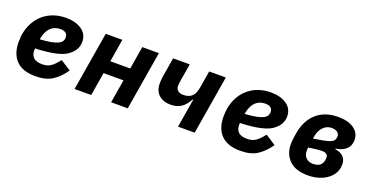

<svg xmlns="http://www.w3.org/2000/svg" viewBox="-28 -1050 3055 1585"><g transform="rotate(20 1500.0 -258.0)"><path d="M56 -208Q56 -303 94 -375.5Q132 -448 200.5 -488Q269 -528 360 -528Q442 -528 496 -491Q550 -454 550 -386Q550 -311 476 -260.5Q402 -210 202 -203Q201 -195 201 -186Q201 -144 225 -122Q249 -100 300 -100Q343 -100 372.5 -118.5Q402 -137 442 -188L533 -129Q486 -61 429 -24.5Q372 12 281 12Q169 12 112.5 -45.5Q56 -103 56 -208ZM215 -301 212 -287Q298 -292 341 -305.5Q384 -319 396.5 -335.5Q409 -352 409 -373Q409 -398 393 -411.5Q377 -425 345 -425Q296 -425 262.5 -395Q229 -365 215 -301Z M709 -516H855L822 -316H997L1030 -516H1176L1090 0H944L978 -205H803L769 0H623Z M1574 -252H1569Q1539 -197 1501.5 -173Q1464 -149 1410 -149Q1345 -149 1306.5 -184.5Q1268 -220 1268 -284Q1268 -315 1273 -348L1301 -516H1447L1422 -367Q1417 -337 1417 -316Q1417 -290 1434 -275.5Q1451 -261 1482 -261Q1513 -261 1535.5 -271.5Q1558 -282 1572 -304.5Q1586 -327 1592 -362L1618 -516H1764L1678 0H1532Z M1856 -208Q1856 -303 1894 -375.5Q1932 -448 2000.5 -488Q2069 -528 2160 -528Q2242 -528 2296 -491Q2350 -454 2350 -386Q2350 -311 2276 -260.5Q2202 -210 2002 -203Q2001 -195 2001 -186Q2001 -144 2025 -122Q2049 -100 2100 -100Q2143 -100 2172.5 -118.5Q2202 -137 2242 -188L2333 -129Q2286 -61 2229 -24.5Q2172 12 2081 12Q1969 12 1912.5 -45.5Q1856 -103 1856 -208ZM2015 -301 2012 -287Q2098 -292 2141 -305.5Q2184 -319 2196.5 -335.5Q2209 -352 2209 -373Q2209 -398 2193 -411.5Q2177 -425 2145 -425Q2096 -425 2062.5 -395Q2029 -365 2015 -301Z M2456 -184Q2456 -222 2467 -283Q2480 -360 2517 -415Q2554 -470 2612.5 -499Q2671 -528 2748 -528Q2837 -528 2888 -491.5Q2939 -455 2939 -394Q2939 -343 2907 -313Q2875 -283 2816 -274L2815 -269Q2862 -263 2887.5 -237.5Q2913 -212 2913 -169Q2913 -115 2881 -74Q2849 -33 2795 -10.5Q2741 12 2675 12Q2567 12 2511.5 -42Q2456 -96 2456 -184ZM2769 -156Q2771 -168 2771 -179Q2771 -198 2757 -208Q2743 -218 2718 -218Q2690 -218 2632 -210L2600 -205Q2598 -189 2598 -177Q2598 -139 2620.5 -115.5Q2643 -92 2682 -92Q2720 -92 2742 -108Q2764 -124 2769 -156ZM2651 -295Q2708 -303 2738 -312Q2768 -321 2779.5 -331.5Q2791 -342 2795 -358Q2797 -366 2797 -374Q2797 -395 2780 -409.5Q2763 -424 2729 -424Q2687 -424 2656 -393.5Q2625 -363 2615 -306L2612 -289Z"/></g></svg>

Font: iA Writer Mono V
Style: Regular
Weight: 400
Italic angle: -9.5°
Designer: Mike Abbink, Paul van der Laan, Pieter van Rosmalen
Foundry: Bold Monday
Version: Version 2.000